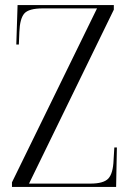

<svg xmlns="http://www.w3.org/2000/svg" viewBox="-20 -734 479 754"><path d="M27 0V-18L361 -701H148Q93 -701 75.5 -681Q58 -661 56 -608L54 -559H44L49 -714H427V-696L94 -13H335Q387 -13 405.5 -33Q424 -53 426 -105L429 -155H439L436 0Z"/></svg>

Font: Noto Serif Display Condensed Light
Style: Regular
Weight: 300
Width: 3
Designer: Monotype Design Team
Foundry: Monotype Imaging Inc.
Version: Version 2.009